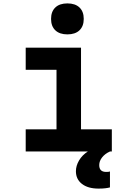

<svg xmlns="http://www.w3.org/2000/svg" viewBox="-20 -890 740 1128"><path d="M131 -610H456V-130H637V0H131V-130H312V-480H131ZM376 -688Q330 -688 305 -712Q280 -736 280 -779Q280 -822 305 -846Q330 -870 376 -870Q422 -870 447 -846Q472 -822 472 -779Q472 -736 447 -712Q422 -688 376 -688ZM559 218Q497 218 461.5 190.5Q426 163 426 116Q426 84 444.5 52.5Q463 21 496 0L559 -3L626 0Q597 13 580 34.5Q563 56 563 80Q563 120 603 120Q611 120 616.5 119.5Q622 119 626 117V211Q615 214 599 216Q583 218 559 218Z"/></svg>

Font: Martian Mono SemiBold
Style: Regular
Weight: 600
Monospace: yes
Designer: Roman Shamin
Foundry: Evil Martians
Version: Version 1.000; ttfautohint (v1.8.4.7-5d5b)